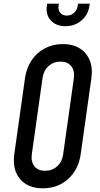

<svg xmlns="http://www.w3.org/2000/svg" viewBox="-20 -1005 544 1041"><path d="M211.5 16Q293.5 16 349.8 -35Q406 -86 417.5 -169L475.5 -581Q487 -664.5 444.2 -715.2Q401.5 -766 320.5 -766Q267 -766 223.2 -743Q179.5 -720 151.5 -678.2Q123.5 -636.5 115.5 -581L57.5 -169Q46 -86 88.2 -35Q130.5 16 211.5 16ZM225 -79Q186 -79 166.5 -103.8Q147 -128.5 152.5 -169L210.5 -581Q216 -621.5 242.8 -646.2Q269.5 -671 308 -671Q346.5 -671 366.2 -646.2Q386 -621.5 380.5 -581L322.5 -169Q317 -128.5 290.2 -103.8Q263.5 -79 225 -79ZM335 -863Q385 -863 421.5 -893.8Q458 -924.5 465 -974.5L466.5 -985H403L401.5 -974.5Q398 -950 381.2 -935.2Q364.5 -920.5 342.5 -920.5Q319.5 -920.5 306.8 -935.2Q294 -950 297.5 -974.5L299 -985H235.5L234 -974.5Q227 -924.5 255.8 -893.8Q284.5 -863 335 -863Z"/></svg>

Font: Mohave Medium
Style: Italic
Weight: 500
Italic angle: -8°
Designer: Gumpita Rahayu
Foundry: Tokotype
Version: Version 2.002; ttfautohint (v1.8.3)